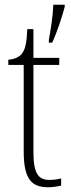

<svg xmlns="http://www.w3.org/2000/svg" viewBox="-20 -780 300 810"><path d="M186 -612V-600H200C220 -642 242 -709 253 -751V-760H205C203 -713 195 -660 186 -612ZM183 10C201 10 221 7 238 3V-27C220 -23 206 -21 188 -21C142 -21 121 -48 121 -139V-506H230V-536H121V-657H95C93 -605 88 -573 72 -553C60 -539 41 -530 15 -528V-506H80V-142C80 -28 110 10 183 10Z"/></svg>

Font: Noto Serif Armenian Condensed ExtraLight
Style: Regular
Weight: 200
Width: 3
Designer: Monotype Design Team
Foundry: Monotype Imaging Inc.
Version: Version 2.008